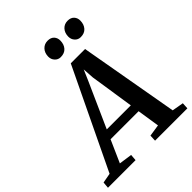

<svg xmlns="http://www.w3.org/2000/svg" viewBox="-329 -1106 1254 1254"><g transform="rotate(-45 298.0 -479.0)"><path d="M-70.5 0 -66.5 -44.5 1.5 -57 332.5 -746.5H464.5L586 -58.5L665.5 -44.5L663 0H364.5L366.5 -44.5L448.5 -57L424.5 -212H165.5L97 -57.5L188 -44.5L184.5 0ZM193.5 -275H415.5L369 -580L364 -658.5L332 -584.5ZM315 -821Q291 -821 274.8 -838.8Q258.5 -856.5 259 -882.5Q260 -916.5 279.8 -937.2Q299.5 -958 330 -958Q359.5 -958 374.8 -941Q390 -924 389.5 -899Q389 -864.5 369.8 -842.8Q350.5 -821 315 -821ZM500 -821Q475.5 -821 459.5 -838.8Q443.5 -856.5 444 -882.5Q445 -916.5 464.5 -937.2Q484 -958 514.5 -958Q543.5 -958 559 -941Q574.5 -924 574 -899Q573.5 -864.5 554.2 -842.8Q535 -821 500 -821Z"/></g></svg>

Font: Merriweather SemiBold
Style: Italic
Weight: 600
Italic angle: -7.8°
Version: Version 2.101